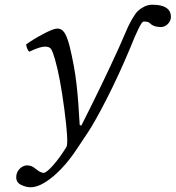

<svg xmlns="http://www.w3.org/2000/svg" viewBox="-20 -560 745 814"><path d="M484.4 -358.4Q490.7 -372.1 503.4 -401.9Q516.1 -431.6 522.7 -446Q529.3 -460.4 541.7 -481.9Q554.2 -503.4 564.9 -513.7Q575.7 -523.9 591.8 -532Q607.9 -540 626 -540Q704.1 -540 704.6 -488.3Q704.6 -471.7 691.7 -458.5Q678.7 -445.3 661.6 -445.3Q631.8 -445.3 616.2 -460.9Q609.9 -468.8 589.8 -468.8Q585.4 -468.8 580.1 -461.4Q574.7 -454.1 565.2 -434.1Q555.7 -414.1 550.5 -401.9Q545.4 -389.6 532.2 -357.4Q483.4 -240.7 433.1 -142.3Q382.8 -43.9 353.5 0L307.1 69.8Q258.3 144 204.1 189Q149.9 233.9 109.9 233.9Q90.8 233.9 69.8 223.9Q48.8 213.9 48.8 191.9Q48.8 169.9 63.5 155.5Q78.1 141.1 95.2 141.1Q114.3 141.1 129.9 154.8Q151.9 172.9 165 172.9Q176.3 172.9 204.6 141.4Q232.9 109.9 262.2 62Q271 42 252.9 -95.9Q234.9 -233.9 212.9 -309.1Q203.6 -340.8 197.3 -351.1Q190.4 -362.8 169.4 -362.3Q149.4 -362.3 104 -340.8Q93.8 -350.6 90.8 -371.6Q120.1 -393.1 163.3 -416Q206.5 -439 223.1 -439Q241.2 -439 252.7 -422.4Q264.2 -405.8 274.9 -365.2Q295.4 -280.3 304 -206.8Q312.5 -133.3 317.9 -30.3L324.7 -27.3Q416 -207.5 484.4 -358.4Z"/></svg>

Font: Linux Libertine
Style: Italic
Weight: 400
Italic angle: -12°
Designer: Philipp H. Poll
Foundry: Philipp H. Poll
Version: Version 5.1.6 ; ttfautohint (v0.9)